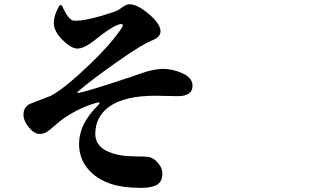

<svg xmlns="http://www.w3.org/2000/svg" viewBox="-20 -824 1540 914"><path d="M263.7 -798.8H274.4Q306.6 -726.6 331.1 -725.6Q386.7 -721.7 522.5 -767.6Q541 -773.4 561 -788.6Q581.1 -803.7 595.7 -803.7Q633.8 -803.7 689 -756.8Q744.1 -710 744.1 -674.8Q744.1 -646.5 702.1 -630.9Q657.2 -613.3 538.6 -530.3Q419.9 -447.3 351.6 -388.7Q347.7 -384.8 349.1 -382.8Q350.6 -380.9 355.5 -381.8Q399.4 -390.6 580.1 -450.2Q595.7 -455.1 628.9 -466.8Q662.1 -478.5 676.8 -482.9Q691.4 -487.3 714.4 -491.7Q737.3 -496.1 755.9 -496.1Q802.7 -496.1 849.6 -474.6Q896.5 -453.1 896.5 -416Q896.5 -366.2 826.2 -366.2Q813.5 -366.2 775.9 -367.2Q738.3 -368.2 718.8 -368.2Q573.2 -368.2 500 -316.4Q433.6 -267.6 433.6 -186.5Q433.6 -110.4 543 -86.9Q574.2 -80.1 625 -79.6Q675.8 -79.1 686.5 -77.1Q710.9 -73.2 731.9 -48.8Q752.9 -24.4 752.9 2Q752.9 40 728 55.2Q703.1 70.3 652.3 70.3Q564.5 70.3 505.9 50.8Q436.5 26.4 396.5 -22.5Q356.4 -71.3 356.4 -138.7Q356.4 -234.4 446.3 -322.3Q455.1 -331.1 453.6 -335Q452.1 -338.9 440.4 -335Q360.4 -312.5 288.1 -263.7Q265.6 -249 241.7 -227.1Q217.8 -205.1 202.6 -195.8Q187.5 -186.5 168.9 -186.5Q142.6 -186.5 117.2 -217.8Q91.8 -249 91.8 -277.3Q91.8 -318.4 128.9 -332Q216.8 -365.2 222.7 -368.2Q289.1 -404.3 405.3 -515.6Q503.9 -609.4 555.7 -685.5Q580.1 -719.7 539.1 -705.1Q502.9 -691.4 428.7 -630.9Q379.9 -592.8 348.6 -592.8Q318.4 -592.8 275.9 -635.7Q233.4 -678.7 236.3 -720.7Q238.3 -755.9 263.7 -798.8Z"/></svg>

Font: Bpmf Zihi Serif Heavy
Style: Heavy
Weight: 900
Foundry: But Ko
Version: Version 1.320